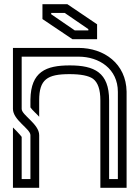

<svg xmlns="http://www.w3.org/2000/svg" viewBox="-20 -895 665 915"><path d="M125 -251V-41.7H83.3V-242.7C80.2 -247.9 71.9 -256.2 60.4 -268.8L41.7 -287.5V0H166.7V-251C166.7 -304.2 83.3 -346.2 83.3 -376V-625H354.2C452.8 -625 541.7 -566.7 541.7 -457.3V-41.7H500V-416.7C500 -550 429.4 -583.3 312.5 -583.3C198.8 -583.3 127.2 -553.3 125 -420.8V-383.3C132.1 -371.5 160.4 -346.9 166.7 -338.5V-416.7C166.7 -516.7 205.1 -541.7 311.5 -541.7C364.6 -541.7 402.1 -534.4 422.9 -519.8C446.9 -502.1 458.3 -467.7 458.3 -416.7V0H583.3V-458.3C581.2 -591.4 476.4 -666.7 354.2 -666.7H41.7V-376C41.7 -322.9 125 -280.9 125 -251ZM182.3 -804.2 325 -708.3H442.7V-779.2L301 -875H182.3ZM401 -750H336.5L224 -827.1V-833.3H288.5L401 -756.2Z"/></svg>

Font: Sportrop
Style: Regular
Weight: 500
Version: Version 0.9